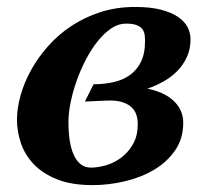

<svg xmlns="http://www.w3.org/2000/svg" viewBox="-20 -520 591 552"><path d="M397 -401.9Q397 -411.1 395.8 -420.2Q394.5 -429.2 389.2 -436.3Q383.8 -443.4 372.8 -447.8Q361.8 -452.1 341.8 -452.1Q320.3 -452.1 300 -438.5Q279.8 -424.8 261.2 -401.9Q242.7 -378.9 227.3 -349.4Q211.9 -319.8 200.7 -288.6Q189.5 -257.3 183.1 -226.1Q176.8 -194.8 176.8 -168.9Q176.8 -140.1 180.4 -116.2Q184.1 -92.3 191.9 -75Q199.7 -57.6 211.9 -47.9Q224.1 -38.1 241.2 -38.1Q262.2 -38.1 285.9 -45.2Q309.6 -52.2 329.6 -67.6Q349.6 -83 362.8 -106.4Q376 -129.9 376 -163.1Q376 -198.2 354.7 -214.6Q333.5 -231 296.9 -231Q292.5 -231 284.4 -230.7Q276.4 -230.5 266.6 -230Q256.8 -229.5 245.6 -229Q234.4 -228.5 224.1 -228L249 -277.8Q278.8 -277.8 305.7 -283.7Q332.5 -289.6 352.8 -303.7Q373 -317.9 385 -341.8Q397 -365.7 397 -401.9ZM527.8 -407.2Q527.8 -379.4 517.6 -356.7Q507.3 -334 490.2 -316.4Q473.1 -298.8 450.7 -286.1Q428.2 -273.4 403.8 -265.1Q426.3 -260.7 445.3 -252.2Q464.4 -243.7 478 -231.2Q491.7 -218.8 499.3 -202.6Q506.8 -186.5 506.8 -167Q506.8 -121.6 483.6 -87.9Q460.4 -54.2 423.1 -32Q385.7 -9.8 339.1 1.2Q292.5 12.2 246.1 12.2Q185.1 12.2 143.6 -4.6Q102.1 -21.5 76.7 -48.3Q51.3 -75.2 40 -108.9Q28.8 -142.6 28.8 -175.8Q28.8 -208.5 39.1 -245.4Q49.3 -282.2 69.1 -318.1Q88.9 -354 117.9 -387Q147 -419.9 184.8 -445.1Q222.7 -470.2 268.6 -485.1Q314.5 -500 368.2 -500Q412.1 -500 442.4 -492.2Q472.7 -484.4 491.7 -471.4Q510.7 -458.5 519.3 -441.9Q527.8 -425.3 527.8 -407.2Z"/></svg>

Font: Charis SIL CyrE
Style: Bold Italic
Weight: 700
Italic angle: -11°
Foundry: SIL International
Version: Version 5.000